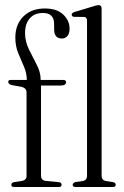

<svg xmlns="http://www.w3.org/2000/svg" viewBox="-20 -750 498 770"><path d="M144.5 -46Q144.5 -26.5 163.5 -24.5L215.5 -19.5Q227 -18.5 227 -9Q227 0 215.5 0H36.5Q25.5 0 25.5 -9Q25.5 -17 36 -19.5L68 -24.5Q86.5 -27.5 86.5 -45V-379.5Q86.5 -395.5 69 -401L26.5 -409Q13 -413.5 13 -421.5Q13 -429.5 23 -429.5H87.5Q87.5 -457 76 -483Q64.5 -509 53 -537Q41.5 -565 41.5 -599.5Q41.5 -652 73.8 -684Q106 -716 160 -716Q208 -716 233.5 -691.8Q259 -667.5 259 -635Q259 -615.5 250.2 -605.5Q241.5 -595.5 228.5 -595.5Q197 -595.5 197 -633V-653.5Q197 -698 152 -698Q118.5 -698 99.5 -676.5Q80.5 -655 80.5 -617.5Q80.5 -583.5 96 -552Q111.5 -520.5 127.2 -490.5Q143 -460.5 143 -431V-429.5H232Q245 -429.5 245 -421Q245 -407 223 -407H144.5ZM387.5 -715.5V-45.5Q387.5 -27 405 -24L434 -19.5Q444 -17 444 -9Q444 0 432.5 0H283Q271.5 0 271.5 -9Q271.5 -16.5 283 -20L311.5 -24Q329 -27 329 -45.5V-667Q329 -681 317.5 -682L277 -682.5Q267.5 -683.5 267.5 -691Q267.5 -698.5 279 -702L355.5 -725Q369 -729.5 375.5 -729.5Q387.5 -729.5 387.5 -715.5Z"/></svg>

Font: Fraunces 144pt Soft Light
Style: Regular
Weight: 300
Version: Version 1.000;[0bf87f6ff]